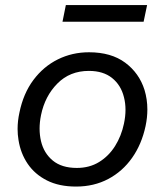

<svg xmlns="http://www.w3.org/2000/svg" viewBox="-20 -710 638 742"><path d="M274 11Q208 11 161.2 -12.8Q114.5 -36.5 87 -77Q59.5 -117.5 51.5 -169Q48 -190 48 -211.5Q48 -242.5 55 -274.5Q70 -348.5 109 -400.8Q148 -453 203.5 -480.5Q259 -508 324 -508Q409.5 -508 463.8 -467.8Q518 -427.5 538.5 -362.5Q549.5 -326 549.5 -287Q549.5 -255.5 542.5 -222.5Q527.5 -152.5 490.5 -100Q453.5 -47.5 398.2 -18.2Q343 11 274 11ZM277 -61Q326 -61 363.2 -84Q400.5 -107 424.8 -145.8Q449 -184.5 459 -232Q465 -260 465 -285.5Q465 -311.5 459 -334.5Q447.5 -381 413.2 -408.5Q379 -436 323.5 -436Q250 -436 201.8 -387.2Q153.5 -338.5 138.5 -265Q133 -238 133 -213Q133 -188 138.5 -164.5Q149.5 -118 184 -89.5Q218.5 -61 277 -61ZM221.5 -626 234.5 -690.5H548.5L535 -626Z"/></svg>

Font: Heraclito
Style: Italic
Weight: 400
Italic angle: -12°
Designer: Kostas Bartsokas (font) & Cristiano Sobral (main changes)
Foundry: Kostas Bartsokas (font) & Cristiano Sobral (main changes)
Version: Version 1.00;July 8, 2020;FontCreator 13.0.0.2655 64-bit